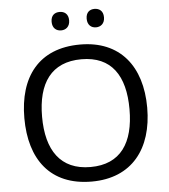

<svg xmlns="http://www.w3.org/2000/svg" viewBox="-60 -962 901 1026"><g transform="rotate(-5 390.5 -449.0)"><path d="M251 -859C251 -825 272 -809 298 -809C323 -809 345 -825 345 -859C345 -894 323 -908 298 -908C272 -908 251 -894 251 -859ZM439 -859C439 -825 460 -809 485 -809C510 -809 532 -825 532 -859C532 -894 510 -908 485 -908C460 -908 439 -894 439 -859ZM720 -358C720 -580 606 -725 392 -725C168 -725 61 -578 61 -359C61 -138 168 10 391 10C606 10 720 -137 720 -358ZM156 -358C156 -538 230 -646 392 -646C553 -646 625 -538 625 -358C625 -178 553 -68 391 -68C230 -68 156 -178 156 -358Z"/></g></svg>

Font: Noto Sans Gujarati UI
Style: Regular
Weight: 400
Designer: Jelle Bosma - Monotype Design Team, Universal Thirst
Foundry: Monotype Imaging Inc.
Version: Version 2.106